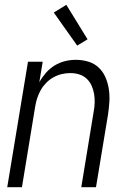

<svg xmlns="http://www.w3.org/2000/svg" viewBox="-20 -776 540 796"><path d="M10 0 96 -520H157L143 -435Q154 -455 170 -473.5Q186 -492 206.5 -504.5Q227 -517 249.5 -522.5Q272 -528 294 -528Q321 -528 346 -520.5Q371 -513 389 -496Q407 -479 417 -456Q427 -433 431 -407.5Q435 -382 433.5 -355.5Q432 -329 428 -302L378 0H317L368 -311Q372 -331 372.5 -350Q373 -369 370 -387Q367 -405 359.5 -421.5Q352 -438 339 -450Q326 -462 308.5 -467.5Q291 -473 271 -473Q254 -473 236.5 -469Q219 -465 202.5 -456Q186 -447 172.5 -433.5Q159 -420 149.5 -403.5Q140 -387 134.5 -370Q129 -353 126 -335L71 0ZM300 -587 203 -724 255 -756 343 -613Z"/></svg>

Font: Iosevka Light Oblique
Style: Regular
Weight: 300
Italic angle: -9°
Monospace: yes
Designer: Belleve Invis
Foundry: Belleve Invis
Version: Version 32.5.0; ttfautohint (v1.8.4)